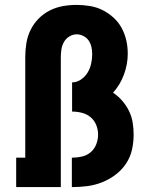

<svg xmlns="http://www.w3.org/2000/svg" viewBox="-20 -763 640 783"><path d="M46 0V-120H83V-530Q83 -558 87.5 -586.5Q92 -615 104.5 -640.5Q117 -666 137 -686.5Q157 -707 182.5 -720Q208 -733 236 -738Q264 -743 292 -743Q319 -743 346.5 -738.5Q374 -734 398 -722Q422 -710 442.5 -691.5Q463 -673 476 -649Q489 -625 495 -598.5Q501 -572 501 -544Q501 -501 485.5 -459Q470 -417 441 -385Q462 -371 478.5 -352Q495 -333 506 -310.5Q517 -288 521 -263.5Q525 -239 525 -214Q525 -182 518 -151.5Q511 -121 493.5 -95Q476 -69 450.5 -50Q425 -31 396 -19.5Q367 -8 336 -4Q305 0 274 0H273V-120H274Q294 -120 314 -124.5Q334 -129 349.5 -142Q365 -155 372.5 -174.5Q380 -194 380 -214Q380 -234 372.5 -253Q365 -272 349.5 -285Q334 -298 314 -303Q294 -308 274 -308V-427Q293 -427 310 -438.5Q327 -450 337 -466.5Q347 -483 351.5 -502.5Q356 -522 356 -541Q356 -556 353 -570.5Q350 -585 342 -597Q334 -609 320.5 -616Q307 -623 293 -623Q277 -623 263 -614.5Q249 -606 241 -592Q233 -578 230.5 -562Q228 -546 228 -530V0Z"/></svg>

Font: Iosevka Curly Slab HvEx
Style: Regular
Weight: 900
Width: 7
Monospace: yes
Designer: Belleve Invis
Foundry: Belleve Invis
Version: Version 11.1.0; ttfautohint (v1.8.3)